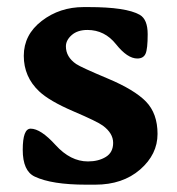

<svg xmlns="http://www.w3.org/2000/svg" viewBox="-20 -501 491 532"><path d="M360.4 -338.9Q333 -338.9 301.5 -378.4Q270 -418 222.2 -418Q194.8 -418 178.7 -403.8Q162.6 -389.6 162.6 -372.6Q162.6 -343.3 190.9 -323.7Q204.6 -314.5 278.6 -283.4Q352.5 -252.4 384.5 -219.5Q416.5 -186.5 416.5 -129.9Q416.5 -73.2 368.2 -31.2Q319.8 10.7 244.1 10.7H218.3Q123.5 10.7 76.2 -11.7Q43 -27.3 43 -85.9Q43 -144.5 64.9 -144.5Q92.8 -144.5 134 -99.1Q175.3 -53.7 223.6 -53.7Q252.9 -53.7 273.2 -66.2Q293.5 -78.6 293.5 -105.2Q293.5 -131.8 265.1 -152.8Q250 -164.1 183.3 -192.6Q116.7 -221.2 88.4 -248Q45.9 -288.1 45.9 -346.4Q45.9 -404.8 95.7 -443.1Q145.5 -481.4 211.9 -481.4H225.1Q329.6 -481.4 367.2 -460Q389.2 -447.3 389.2 -406.2Q389.2 -365.2 383.3 -352.1Q377.4 -338.9 360.4 -338.9Z"/></svg>

Font: Averia Serif Libre RX
Style: Bold
Weight: 700
Version: Version 1.002